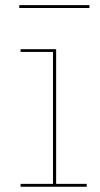

<svg xmlns="http://www.w3.org/2000/svg" viewBox="-20 -712 380 732"><path d="M194 -11H310.5V0H58.5V-11H182V-514H58.5V-524.5H194ZM321 -692.5V-681.5H53.5V-692.5Z"/></svg>

Font: Hepta Slab ExtraLight Thin
Style: Regular
Weight: 250
Version: Version 1.102